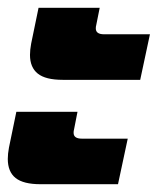

<svg xmlns="http://www.w3.org/2000/svg" viewBox="-20 -512 405 493"><path d="M57 -371Q57 -384 60 -400L79 -492H236L227 -447Q226 -444 226 -439Q226 -424 247 -424H365L340 -307H141Q97 -307 77 -323Q57 -339 57 -371ZM0 -104Q0 -117 3 -133L22 -225H179L170 -179Q169 -176 169 -171Q169 -156 190 -156H308L283 -39H84Q40 -39 20 -55Q0 -71 0 -104Z"/></svg>

Font: Prompt Bold
Style: Bold Italic
Weight: 700
Italic angle: -12°
Designer: Katatrad Team
Foundry: CadsonDemak
Version: Version 1.000